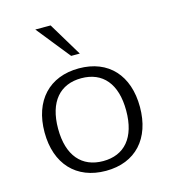

<svg xmlns="http://www.w3.org/2000/svg" viewBox="-113 -843 845 945"><g transform="rotate(-15 310.0 -370.0)"><path d="M67 -250C67 -89 160 11 311 11C462 11 553 -89 553 -250C553 -411 462 -511 311 -511C160 -511 67 -411 67 -250ZM136 -250C136 -388 202 -461 310 -461C419 -461 483 -387 483 -250C483 -112 418 -39 310 -39C202 -39 136 -112 136 -250ZM335 -580 232 -751H154L291 -580Z"/></g></svg>

Font: Perun Light
Style: Regular
Weight: 300
Foundry: Copyright (c) Stefan Peev, Context Ltd, 2016
Version: Version 1.089